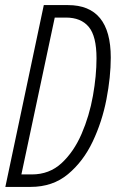

<svg xmlns="http://www.w3.org/2000/svg" viewBox="-20 -734 470 754"><path d="M100 0Q187 0 247 -50Q307 -100 344 -178Q381 -256 398 -344Q415 -432 415 -508Q415 -714 247 -714H152L1 0ZM195 -665H239Q298 -665 328.5 -628.5Q359 -592 359 -505Q359 -437 345 -358Q331 -279 300.5 -208.5Q270 -138 222 -93.5Q174 -49 105 -49H64Z"/></svg>

Font: Noto Sans Display Condensed Light
Style: Italic
Weight: 300
Width: 3
Designer: Monotype Design team
Foundry: Monotype Imaging Inc.
Version: 1.000